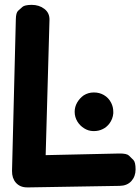

<svg xmlns="http://www.w3.org/2000/svg" viewBox="-20 -770 593 811"><path d="M104.5 21.5 485.4 15.1Q516.6 14.6 534.7 -4.9Q552.7 -24.9 552.7 -54.2Q552.7 -85 543.5 -94.2Q534.2 -103.5 524.7 -112.8Q515.1 -122.1 483.4 -121.6L172.9 -114.7L189 -685.5Q189.9 -715.3 167.5 -732.4Q145.5 -749.5 113.3 -749.5Q84 -749 75 -741Q65.9 -732.9 56.6 -724.6Q47.4 -716.3 46.9 -689L30.8 -48.3Q30.3 -17.6 46.9 1.5Q64.5 21.5 94.2 21.5ZM375.5 -379.4Q353 -379.4 333.5 -367.2Q316.9 -355.5 306.2 -337.4Q295.4 -318.8 295.4 -297.9Q295.4 -275.4 307.1 -256.3Q317.9 -238.8 335.4 -228Q353 -216.8 373.5 -216.3H376.5Q397 -216.3 413.6 -224.6Q429.7 -231.9 442.4 -248.5Q456.5 -267.6 458.5 -291V-292V-297.9Q458.5 -317.9 449.7 -335.4Q439 -356.9 418.5 -368.7Q399.9 -379.4 377.4 -379.4Z"/></svg>

Font: Comic Relief
Style: Bold
Weight: 700
Designer: Jeff Davis
Foundry: Loudifier
Version: Version 1.200; ttfautohint (v1.8.4.7-5d5b)